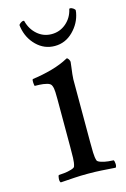

<svg xmlns="http://www.w3.org/2000/svg" viewBox="-99 -652 460 703"><g transform="rotate(-15 131.5 -300.5)"><path d="M151 -530Q182 -530 205.5 -550Q229 -570 236 -601Q236 -604 240 -604Q245 -604 251.5 -599.5Q258 -595 258 -591Q258 -590 257.5 -587.5Q257 -585 257 -583Q250 -544 220.5 -514.5Q191 -485 151 -485Q111 -485 82 -513.5Q53 -542 46 -584Q46 -586 45.5 -588Q45 -590 45 -591Q45 -595 51.5 -599.5Q58 -604 62 -604Q66 -604 66 -601Q74 -570 97 -550Q120 -530 151 -530ZM184 -113Q184 -91 184.5 -72Q185 -53 189 -41Q191 -36 203.5 -32Q216 -28 230 -26.5Q244 -25 250 -25Q253 -21 253.5 -11Q254 -1 250 3Q220 1 197.5 -0.5Q175 -2 146 -2Q118 -2 95 -0.5Q72 1 42 3Q38 -1 38.5 -11Q39 -21 42 -25Q48 -25 62.5 -26.5Q77 -28 90 -32Q103 -36 104 -41Q108 -53 108.5 -72Q109 -91 109 -113V-295Q109 -305 108.5 -321Q108 -337 104 -346Q101 -355 87 -358.5Q73 -362 59 -362.5Q45 -363 41 -363Q40 -365 39 -375Q38 -385 41 -389Q79 -394 115 -404Q151 -414 180 -430Q184 -430 187.5 -424Q191 -418 191 -414Q191 -411 189 -397Q187 -383 185.5 -369Q184 -355 184 -350Z"/></g></svg>

Font: Amiri
Style: Regular
Weight: 400
Designer: Khaled Hosny
Version: Version 0.114